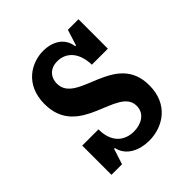

<svg xmlns="http://www.w3.org/2000/svg" viewBox="-151 -610 720 720"><g transform="rotate(-45 209.0 -250.0)"><path d="M121 -62C132 -11 183 10 232 10C304 10 379 -35 379 -137C379 -320 138 -276 138 -386C138 -422 162 -445 198 -445C248 -445 280 -406 281 -344H366V-500H310L290 -437H286C279 -489 234 -510 189 -510C126 -510 51 -468 51 -365C51 -178 291 -219 291 -116C291 -73 252 -55 216 -55C168 -55 127 -84 127 -155H41V0H97L117 -62Z"/></g></svg>

Font: Hermeneus One
Style: Regular
Weight: 400
Designer: Rodrigo Fuenzalida, Pablo Impallari
Foundry: Pablo Impallari, Rodrigo Fuenzalida
Version: Version 1.002